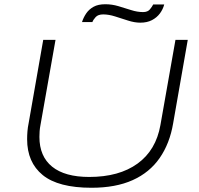

<svg xmlns="http://www.w3.org/2000/svg" viewBox="-20 -874 940 906"><path d="M412 12Q255 12 181.5 -48Q108 -108 108 -217Q108 -235 109.5 -254Q111 -273 115 -292L184 -686H242L171 -284Q168 -269 167 -255Q166 -241 166 -228Q166 -136 226 -87.5Q286 -39 401 -39Q542 -39 629 -102Q716 -165 737 -284L808 -686H866L797 -292Q781 -197 733.5 -128.5Q686 -60 606 -24Q526 12 412 12ZM367 -770Q374 -792 387 -811Q400 -830 421.5 -842Q443 -854 477 -854Q508 -854 538.5 -845Q569 -836 598.5 -826.5Q628 -817 655 -817Q677 -817 687.5 -830Q698 -843 703 -853H755Q749 -830 734.5 -810.5Q720 -791 697 -779Q674 -767 642 -767Q615 -767 584 -777Q553 -787 523 -796.5Q493 -806 467 -806Q443 -806 431.5 -793.5Q420 -781 416 -770Z"/></svg>

Font: Archivo Expanded Thin
Style: Italic
Weight: 250
Width: 7
Italic angle: -10°
Designer: Hector Gatti
Foundry: Omnibus-Type
Version: Version 2.001